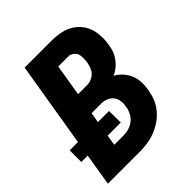

<svg xmlns="http://www.w3.org/2000/svg" viewBox="-200 -868 1001 1001"><g transform="rotate(-45 300.0 -367.5)"><path d="M21 0 50 -178H3V-264H64L142 -735H341Q358 -735 376 -733Q394 -731 410.5 -727.5Q427 -724 442 -717.5Q457 -711 470.5 -702Q484 -693 495.5 -681Q507 -669 515.5 -655Q524 -641 529.5 -625.5Q535 -610 537.5 -593Q540 -576 540 -555.5Q540 -535 538 -524L536 -509Q534 -497 531 -484Q528 -471 522.5 -459Q517 -447 509.5 -436Q502 -425 493 -415Q484 -405 470.5 -395Q457 -385 450 -382L440 -377Q455 -369 466.5 -358.5Q478 -348 488 -335.5Q498 -323 505 -308Q512 -293 515.5 -277Q519 -261 519 -241Q519 -221 517 -209L515 -195Q512 -179 507.5 -162.5Q503 -146 495.5 -130Q488 -114 477.5 -99.5Q467 -85 454.5 -72.5Q442 -60 427 -49.5Q412 -39 396.5 -31Q381 -23 364.5 -17Q348 -11 331 -7.5Q314 -4 295 -2Q276 0 265 0ZM241 -440H308Q318 -440 327.5 -442.5Q337 -445 346.5 -450Q356 -455 364 -462.5Q372 -470 377 -479Q382 -488 385.5 -499Q389 -510 390 -517L392 -525Q393 -535 393.5 -544.5Q394 -554 393.5 -563.5Q393 -573 390 -582Q387 -591 381 -597.5Q375 -604 365.5 -609.5Q356 -615 350 -615H270ZM188 -120H250Q263 -120 275.5 -121.5Q288 -123 301 -127.5Q314 -132 325.5 -139.5Q337 -147 346 -157.5Q355 -168 361.5 -183Q368 -198 370 -206L371 -216Q374 -229 374 -242Q374 -255 371 -266.5Q368 -278 361 -288Q354 -298 344 -305Q334 -312 320 -316Q306 -320 298 -320H221L211 -264H293L294 -178H197Z"/></g></svg>

Font: Iosevka Aile Heavy Oblique
Style: Regular
Weight: 900
Italic angle: -9°
Designer: Belleve Invis
Foundry: Belleve Invis
Version: Version 31.1.0; ttfautohint (v1.8.4)